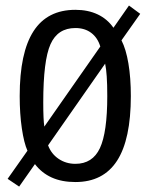

<svg xmlns="http://www.w3.org/2000/svg" viewBox="-20 -652 540 700"><path d="M155.3 -122.1Q167 -90.8 193.8 -72.8Q220.7 -54.7 254.9 -54.7Q317.4 -54.7 344.2 -111.8Q371.1 -168.9 371.1 -301.8Q371.1 -345.7 369.1 -373.5Q367.2 -401.4 363.3 -419.9ZM141.6 -190.4 345.7 -482.4Q335.9 -514.6 312.5 -532.2Q289.1 -549.8 254.9 -549.8Q190.4 -549.8 164.1 -490.7Q137.7 -431.6 137.7 -278.3Q137.7 -245.1 138.7 -224.6Q139.6 -204.1 141.6 -190.4ZM422.9 -504.9Q439.5 -472.7 448.2 -420.4Q457 -368.2 457 -301.8Q457 -143.6 406.7 -65.9Q356.4 11.7 254.9 11.7Q205.1 11.7 168.5 -4.9Q131.8 -21.5 107.4 -53.7L49.8 28.3L7.8 0L80.1 -102.5Q67.4 -130.9 59.6 -184.1Q51.8 -237.3 51.8 -301.8Q51.8 -460 102.1 -538.1Q152.3 -616.2 254.9 -616.2Q300.8 -616.2 335.9 -599.6Q371.1 -583 393.6 -550.8L450.2 -631.8L491.2 -601.6Z"/></svg>

Font: BabelStone Coelbren y Beirdd
Style: Regular
Weight: 400
Designer: Andrew West
Foundry: BabelStone
Version: Version 1.00;September 27, 2022